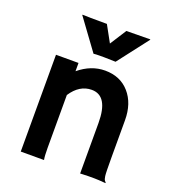

<svg xmlns="http://www.w3.org/2000/svg" viewBox="-135 -845 855 951"><g transform="rotate(20 292.0 -369.5)"><path d="M200.2 -62.5Q200.2 -19.5 204.1 0H81.5V-510.3H200.2V-466.8Q264.6 -520 337.9 -520Q418 -520 465.8 -465.6Q513.7 -411.1 513.7 -322.3V-127.9Q513.7 -45.4 516.1 -28.8Q518.6 -12.2 522.7 -7.3Q526.9 -2.4 529.8 1.5L528.8 3.4Q489.3 0 471.2 0H437Q421.4 0 395 1.5V-264.6Q395 -407.7 308.1 -407.7Q243.7 -407.7 200.2 -341.3ZM311.5 -580.1H286.6Q266.1 -580.1 254.4 -578.6L136.2 -740.2L137.7 -741.7Q161.1 -740.2 266.1 -740.2L313.5 -653.8L368.7 -740.2L493.2 -741.7L495.1 -740.2L370.6 -578.6Z"/></g></svg>

Font: Hammersmith One
Style: Regular
Weight: 400
Designer: Nicole Fally
Foundry: Nicole Fally
Version: Version 1.003